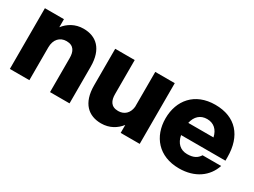

<svg xmlns="http://www.w3.org/2000/svg" viewBox="-43 -972 1882 1424"><g transform="rotate(30 898.0 -260.0)"><path d="M390 -292V0H557V-313C557 -466 480 -532 372 -532C299 -532 245 -497 209 -451V-520H46V0H213V-281C213 -349 252 -389 308 -389C372 -389 390 -345 390 -292Z M815 -228V-520H648V-207C648 -54 725 12 833 12C905 12 959 -22 995 -68V0H1158V-520H991V-221C985 -164 948 -131 897 -131C833 -131 815 -175 815 -228Z M1500 12C1636 12 1729 -57 1763 -160H1604C1584 -128 1555 -110 1500 -110C1441 -110 1403 -147 1391 -210H1771V-240C1771 -422 1675 -532 1500 -532C1325 -532 1229 -414 1229 -260C1229 -106 1325 12 1500 12ZM1392 -315C1405 -375 1443 -410 1500 -410C1557 -410 1595 -375 1608 -315Z"/></g></svg>

Font: Aspekta 800
Style: Regular
Weight: 800
Designer: Ivo Dolenc
Version: Version 2.000